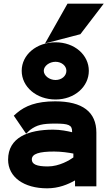

<svg xmlns="http://www.w3.org/2000/svg" viewBox="-20 -1013 585 1044"><path d="M417 -827 544 -993H347L225 -777ZM282 -677C315 -677 341 -655 341 -628C341 -600 315 -578 282 -578C248 -578 218 -602 218 -628C218 -654 248 -677 282 -677ZM282 -472C386 -472 463 -542 463 -628C463 -714 386 -783 282 -783C178 -783 98 -715 98 -628C98 -541 178 -472 282 -472ZM55 -384 122 -286 143 -306C180 -334 211 -341 280 -341C353 -341 372 -333 372 -299V-294C348 -300 309 -308 269 -308C133 -308 24 -265 24 -145C24 -49 111 11 236 11C299 11 349 -10 388 -32V0H504V-292C504 -404 429 -462 280 -462C177 -462 117 -437 72 -399ZM153 -146C153 -177 194 -189 274 -189C313 -189 354 -183 379 -178V-157C360 -143 303 -108 240 -108C179 -108 153 -120 153 -146Z"/></svg>

Font: Charger
Style: Hemi
Weight: 900
Designer: Jasper
Foundry: Cannot Into Space Fonts
Version: Version 0.99